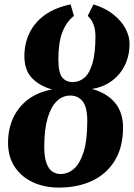

<svg xmlns="http://www.w3.org/2000/svg" viewBox="-20 -839 608 870"><path d="M246.5 11Q181 11 128.8 -13.2Q76.5 -37.5 46.5 -83Q16.5 -128.5 16.5 -192Q16.5 -253.5 39.2 -303.5Q62 -353.5 106.2 -387.5Q150.5 -421.5 215.5 -433.5Q156.5 -451 123.5 -486.8Q90.5 -522.5 90.5 -584.5Q90.5 -642.5 114 -690.5Q137.5 -738.5 184.2 -771.8Q231 -805 300 -819L315 -767Q281 -740.5 262.8 -693.8Q244.5 -647 244.5 -570.5Q244.5 -509 262 -488Q279.5 -467 310 -467Q339.5 -467 362.8 -487.2Q386 -507.5 399.2 -553Q412.5 -598.5 412.5 -674.5Q412.5 -706 403.2 -729.2Q394 -752.5 377.5 -767L403.5 -819Q457.5 -802.5 494 -773.2Q530.5 -744 548.8 -709.2Q567 -674.5 567 -641.5Q567 -586.5 545.5 -543Q524 -499.5 485.8 -471.8Q447.5 -444 396.5 -436Q463.5 -418 500.5 -374Q537.5 -330 537.5 -261.5Q537.5 -173 500.8 -112.2Q464 -51.5 398.5 -20.2Q333 11 246.5 11ZM254.5 -50.5Q287.5 -50.5 314.8 -74Q342 -97.5 358.8 -150.2Q375.5 -203 375.5 -291Q375.5 -352.5 355 -379.2Q334.5 -406 298 -406Q263.5 -406 237 -380.2Q210.5 -354.5 195.5 -303Q180.5 -251.5 180.5 -174.5Q180.5 -126.5 190.8 -99.2Q201 -72 217.8 -61.2Q234.5 -50.5 254.5 -50.5Z"/></svg>

Font: Merriweather 36pt Black
Style: Italic
Weight: 900
Italic angle: -7.8°
Version: Version 2.101